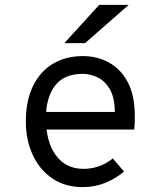

<svg xmlns="http://www.w3.org/2000/svg" viewBox="-20 -752 656 784"><path d="M318.5 12Q245 12 192.8 -24Q140.5 -60 113 -121Q85.5 -182 85.5 -256Q85.5 -340.5 114.5 -400.2Q143.5 -460 195.8 -491.5Q248 -523 318.5 -523Q376 -523 424.2 -497Q472.5 -471 501.5 -416.8Q530.5 -362.5 530.5 -277.5Q530.5 -268 530.2 -254.2Q530 -240.5 528 -223H149.5V-295H449Q448 -356 427.2 -389.8Q406.5 -423.5 376.5 -437Q346.5 -450.5 318.5 -450.5Q240.5 -450.5 204 -401.2Q167.5 -352 167.5 -269.5Q167.5 -173.5 208 -118Q248.5 -62.5 321 -62.5Q351.5 -62.5 381.5 -72.2Q411.5 -82 440.5 -105L486.5 -51.5Q454.5 -24 411.2 -6Q368 12 318.5 12ZM243 -576 385 -732H505.5L327.5 -576Z"/></svg>

Font: Overpass Mono Light
Style: Regular
Weight: 400
Monospace: yes
Version: Version 4.000